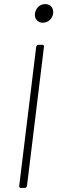

<svg xmlns="http://www.w3.org/2000/svg" viewBox="-20 -919 280 939"><path d="M189 -808C216 -808 236 -827 240 -853C243 -880 227 -899 201 -899C175 -899 155 -880 151 -853C148 -827 164 -808 189 -808ZM82 0H101C107 0 111 -4 112 -10L195 -690C196 -696 193 -700 187 -700H168C163 -700 158 -696 157 -690L74 -10C73 -4 77 0 82 0Z"/></svg>

Font: Barlow ExtraLight
Style: Italic
Weight: 275
Italic angle: -7°
Designer: Jeremy Tribby
Foundry: Tribby Type
Version: Version 1.422;hotconv 1.0.109;makeotfexe 2.5.65596